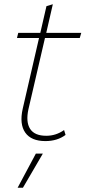

<svg xmlns="http://www.w3.org/2000/svg" viewBox="-20 -655 403 905"><path d="M194 10Q127 10 99 -30Q71 -70 87 -142L164 -476H60L66 -500H170L199 -626L229 -635L198 -500H363L356 -476H192L114 -140Q101 -80 122 -47.5Q143 -15 198 -15Q244 -15 282 -42L289 -19Q250 10 194 10ZM182 69 88 230H63L149 69Z"/></svg>

Font: Work Sans ExtraLight
Style: Italic
Weight: 200
Italic angle: -13°
Designer: Wei Huang
Foundry: Wei Huang
Version: Version 2.012; ttfautohint (v1.8.3)